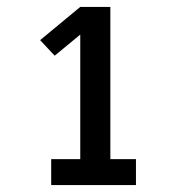

<svg xmlns="http://www.w3.org/2000/svg" viewBox="-20 -858 540 555"><path d="M128 -323V-398H212V-758L138 -697L96 -742L212 -838H299V-398H373V-323Z"/></svg>

Font: Iosevka Slab
Style: Bold
Weight: 700
Monospace: yes
Designer: Belleve Invis
Foundry: Belleve Invis
Version: Version 11.1.1; ttfautohint (v1.8.3)